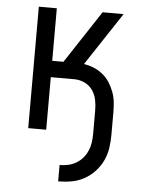

<svg xmlns="http://www.w3.org/2000/svg" viewBox="-53 -562 605 819"><g transform="rotate(5 250.0 -152.5)"><path d="M227 215V145Q246 145 264 141Q282 137 298 127.5Q314 118 326 104Q338 90 345.5 72.5Q353 55 355.5 37Q358 19 358 0V-100Q358 -123 353.5 -145.5Q349 -168 336 -186.5Q323 -205 302 -215Q281 -225 258 -225H157V0H80V-520H157V-295H205L353 -520H443L293 -293Q315 -290 335.5 -281.5Q356 -273 373.5 -259Q391 -245 403 -226.5Q415 -208 423 -187Q431 -166 433.5 -144Q436 -122 436 -100V0Q436 28 431.5 56.5Q427 85 414.5 110.5Q402 136 382 157Q362 178 337 191.5Q312 205 284 210Q256 215 227 215Z"/></g></svg>

Font: Iosevka Term
Style: Regular
Weight: 400
Monospace: yes
Designer: Belleve Invis
Foundry: Belleve Invis
Version: Version 30.0.1